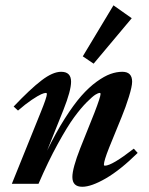

<svg xmlns="http://www.w3.org/2000/svg" viewBox="-20 -697 566 728"><path d="M335 -455.6 293.9 -483.4 410.2 -676.8 479.5 -627.9ZM24.9 0 134.3 -271Q157.7 -328.6 157.7 -340.3Q157.7 -344.7 153.8 -344.7Q147.9 -344.7 136.2 -339.6Q124.5 -334.5 100.3 -318.4Q76.2 -302.2 48.3 -277.8L31.7 -293Q95.2 -359.9 137.7 -392.3Q180.2 -424.8 211.9 -424.8Q249.5 -424.8 249.5 -387.2Q249.5 -353.5 220.7 -280.8L158.7 -126Q191.9 -194.3 225.6 -247.3Q259.3 -300.3 288.3 -333.3Q317.4 -366.2 346.4 -387.2Q375.5 -408.2 398.7 -416.5Q421.9 -424.8 443.8 -424.8Q481 -424.8 481 -387.2Q481 -369.6 468.8 -330.1Q456.5 -290.5 441.4 -253.9L393.6 -136.7Q374 -87.4 374 -72.8Q374 -68.8 377.9 -68.8Q404.3 -68.8 487.3 -133.3L502 -117.2Q436 -52.2 381.1 -20.5Q326.2 11.2 292 11.2Q254.4 11.2 254.4 -25.9Q254.4 -58.6 284.2 -134.8L337.9 -269Q361.3 -329.6 361.3 -340.8Q361.3 -344.7 357.4 -344.7Q353 -344.7 342.3 -338.4Q331.5 -332 309.1 -309.6Q286.6 -287.1 261 -252.2Q235.4 -217.3 199 -151.1Q162.6 -85 126 0Z"/></svg>

Font: Elstob 18pt
Style: Bold Italic
Weight: 700
Italic angle: -20°
Designer: Peter S. Baker
Version: Version 1.015